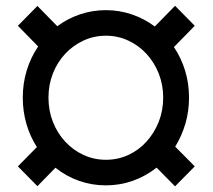

<svg xmlns="http://www.w3.org/2000/svg" viewBox="-20 -638 745 671"><path d="M591.8 13.2 527.3 -52.2Q489.7 -22.5 444.6 -6.3Q399.4 9.8 350.1 9.8Q300.8 9.8 255.9 -6.1Q210.9 -22 173.8 -51.8L110.8 12.7L42.5 -56.6L108.9 -124Q85 -161.1 72.3 -205.1Q59.6 -249 59.6 -296.9Q59.6 -346.7 73.5 -392.1Q87.4 -437.5 113.3 -475.6L42.5 -547.9L110.8 -617.2L180.2 -546.4Q216.3 -573.2 259.8 -587.9Q303.2 -602.5 350.1 -602.5Q397.5 -602.5 440.9 -587.6Q484.4 -572.8 521 -545.4L591.8 -617.7L660.6 -547.9L587.9 -473.6Q613.3 -435.5 627 -390.9Q640.6 -346.2 640.6 -296.9Q640.6 -249 627.9 -205.8Q615.2 -162.6 592.3 -125.5L660.6 -56.6ZM350.1 -79.6Q391.6 -79.6 428 -96.2Q464.4 -112.8 491.7 -142.8Q519 -172.9 534.7 -212.2Q550.3 -251.5 550.3 -296.9Q550.3 -341.8 534.7 -381.1Q519 -420.4 491.7 -450Q464.4 -479.5 428 -496.3Q391.6 -513.2 350.1 -513.2Q308.6 -513.2 272 -496.3Q235.4 -479.5 207.8 -450Q180.2 -420.4 164.8 -381.1Q149.4 -341.8 149.4 -296.9Q149.4 -251.5 164.8 -212.2Q180.2 -172.9 207.8 -143.1Q235.4 -113.3 272 -96.4Q308.6 -79.6 350.1 -79.6Z"/></svg>

Font: Roboto Slab LO Medium
Style: Regular
Weight: 500
Designer: Google
Version: Version 2.000